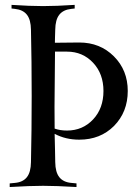

<svg xmlns="http://www.w3.org/2000/svg" viewBox="-20 -752 554 772"><path d="M19 0V-14.6L40 -16.6Q72.3 -19.5 88.1 -39.6Q104 -59.6 104.5 -100.1Q107.4 -227.1 107.4 -366.2Q107.4 -505.4 104.5 -632.3Q104 -672.9 88.1 -692.9Q72.3 -712.9 40 -716.3L26.4 -717.8V-732.4Q101.1 -727.5 153.3 -727.5Q205.6 -727.5 280.3 -732.4V-717.8L266.6 -716.3Q234.4 -712.9 218.5 -692.9Q202.6 -672.9 202.1 -632.3Q201.7 -623.5 201.2 -603.8Q200.7 -584 200.7 -580.1Q262.2 -581.1 298.8 -581.1Q382.3 -581.1 438 -525.4Q493.7 -469.7 493.7 -386.2Q493.7 -301.8 438.5 -245.6Q383.3 -190.4 298.8 -190.4Q243.7 -190.4 199.7 -213.9Q200.2 -188 201.2 -150.1Q202.1 -112.3 202.1 -100.1Q202.6 -59.6 218.5 -39.6Q234.4 -19.5 266.6 -16.6L287.6 -14.6V0Q206.1 -4.9 153.3 -4.9Q100.6 -4.9 19 0ZM199.2 -323.2Q199.2 -260.7 199.7 -234.9Q221.7 -227.1 249.5 -227.1Q312.5 -227.1 354.5 -272Q396 -316.4 396 -386.2Q396 -455.1 354.5 -499.5Q312.5 -544.4 249.5 -544.4H201.2Q200.2 -464.8 199.2 -323.2Z"/></svg>

Font: Flanker
Style: Regular
Weight: 400
Designer: Flanker
Foundry: Flanker
Version: Version 2.027